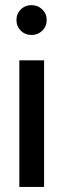

<svg xmlns="http://www.w3.org/2000/svg" viewBox="-20 -570 249 757"><path d="M104 -432.1Q79.1 -432.1 62 -449Q44.9 -465.8 44.9 -491.2Q44.9 -516.1 62 -533Q79.1 -549.8 104 -549.8Q128.9 -549.8 146.5 -533Q164.1 -516.1 164.1 -491.2Q164.1 -465.8 146.7 -449Q129.4 -432.1 104 -432.1ZM56.2 167V-332H153.8V167Z"/></svg>

Font: Prompt
Style: Regular
Weight: 400
Designer: Katatrad Team
Foundry: CadsonDemak
Version: Version 1.000;PS 001.000;hotconv 1.0.88;makeotf.lib2.5.64775